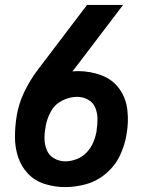

<svg xmlns="http://www.w3.org/2000/svg" viewBox="-20 -755 616 783"><path d="M246 8Q289 8 333 -4.5Q377 -17 413.5 -48.5Q450 -80 469.5 -121.5Q489 -163 496 -207Q505 -256 499.5 -305.5Q494 -355 466.5 -393Q439 -431 393.5 -448Q348 -465 298 -465Q286 -465 275 -464Q281 -471 287 -478.5Q293 -486 298 -493L482 -735H335L200 -557Q167 -514 134.5 -471Q102 -428 79 -380Q56 -332 48 -282Q41 -239 41 -196Q41 -153 54 -114Q67 -75 95 -46Q123 -17 163 -4.5Q203 8 246 8ZM246 -97Q222 -97 201 -109Q180 -121 171 -142.5Q162 -164 161.5 -188.5Q161 -213 166 -237V-239Q171 -270 187 -299.5Q203 -329 233 -344.5Q263 -360 294 -360Q318 -360 338.5 -349Q359 -338 368 -317Q377 -296 377.5 -272Q378 -248 374 -224V-221Q370 -198 360.5 -175Q351 -152 333.5 -133.5Q316 -115 292.5 -106Q269 -97 246 -97Z"/></svg>

Font: Iosevka Sparkle Oblique
Style: Bold
Weight: 700
Italic angle: -9°
Designer: Belleve Invis
Foundry: Belleve Invis
Version: Version 4.5.0; ttfautohint (v1.8.3)